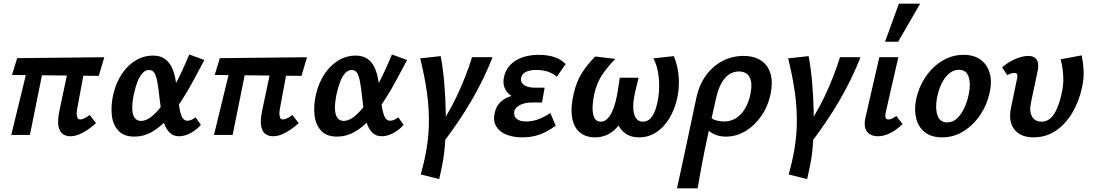

<svg xmlns="http://www.w3.org/2000/svg" viewBox="-20 -731 5921 1040"><path d="M360 7Q337 7 319.5 -5.5Q302 -18 296.5 -48.5Q291 -79 302 -132L361 -411H448L398 -141Q396 -131 395.5 -117.5Q395 -104 399 -94Q403 -84 416 -84Q422 -84 434.5 -89Q447 -94 466 -108L500 -64Q477 -43 453 -27Q429 -11 406 -2Q383 7 360 7ZM41 0 141 -411H225L142 0ZM515 -320 45 -325 73 -416 545 -421Z M708 9Q651 9 621 -23.5Q591 -56 585.5 -109Q580 -162 594 -222Q610 -287 642 -333.5Q674 -380 717 -405Q760 -430 807 -430Q847 -430 871.5 -413Q896 -396 909.5 -368Q923 -340 929.5 -306Q936 -272 940 -237Q945 -195 950 -158.5Q955 -122 965 -99.5Q975 -77 995 -77Q1004 -77 1016 -81.5Q1028 -86 1039 -96L1068 -55Q1049 -31 1015.5 -12Q982 7 950 7Q919 7 900 -11.5Q881 -30 870 -60Q859 -90 853.5 -126.5Q848 -163 844 -200Q839 -249 833 -283Q827 -317 817 -334.5Q807 -352 787 -352Q767 -352 751 -334Q735 -316 723.5 -285.5Q712 -255 704 -216Q695 -170 696.5 -139Q698 -108 710 -92Q722 -76 744 -76Q771 -76 800 -99Q829 -122 858 -160Q887 -198 914 -245.5Q941 -293 964 -342.5Q987 -392 1005 -436L1087 -406Q1058 -351 1026.5 -292.5Q995 -234 959.5 -180Q924 -126 885 -83.5Q846 -41 802 -16Q758 9 708 9Z M1458 7Q1435 7 1417.5 -5.5Q1400 -18 1394.5 -48.5Q1389 -79 1400 -132L1459 -411H1546L1496 -141Q1494 -131 1493.5 -117.5Q1493 -104 1497 -94Q1501 -84 1514 -84Q1520 -84 1532.5 -89Q1545 -94 1564 -108L1598 -64Q1575 -43 1551 -27Q1527 -11 1504 -2Q1481 7 1458 7ZM1139 0 1239 -411H1323L1240 0ZM1613 -320 1143 -325 1171 -416 1643 -421Z M1806 9Q1749 9 1719 -23.5Q1689 -56 1683.5 -109Q1678 -162 1692 -222Q1708 -287 1740 -333.5Q1772 -380 1815 -405Q1858 -430 1905 -430Q1945 -430 1969.5 -413Q1994 -396 2007.5 -368Q2021 -340 2027.5 -306Q2034 -272 2038 -237Q2043 -195 2048 -158.5Q2053 -122 2063 -99.5Q2073 -77 2093 -77Q2102 -77 2114 -81.5Q2126 -86 2137 -96L2166 -55Q2147 -31 2113.5 -12Q2080 7 2048 7Q2017 7 1998 -11.5Q1979 -30 1968 -60Q1957 -90 1951.5 -126.5Q1946 -163 1942 -200Q1937 -249 1931 -283Q1925 -317 1915 -334.5Q1905 -352 1885 -352Q1865 -352 1849 -334Q1833 -316 1821.5 -285.5Q1810 -255 1802 -216Q1793 -170 1794.5 -139Q1796 -108 1808 -92Q1820 -76 1842 -76Q1869 -76 1898 -99Q1927 -122 1956 -160Q1985 -198 2012 -245.5Q2039 -293 2062 -342.5Q2085 -392 2103 -436L2185 -406Q2156 -351 2124.5 -292.5Q2093 -234 2057.5 -180Q2022 -126 1983 -83.5Q1944 -41 1900 -16Q1856 9 1806 9Z M2373 51 2324 7Q2402 -100 2453 -207.5Q2504 -315 2537 -421H2648Q2602 -303 2533.5 -185.5Q2465 -68 2373 51ZM2359 239 2259 214Q2265 192 2270.5 171Q2276 150 2280 130Q2301 34 2303 -54Q2305 -142 2292.5 -230.5Q2280 -319 2256 -415L2367 -427Q2379 -365 2386 -285.5Q2393 -206 2394.5 -123.5Q2396 -41 2391.5 33Q2387 107 2376 159Q2371 184 2367 203Q2363 222 2359 239Z M2808 13Q2760 13 2722.5 -2Q2685 -17 2667 -48Q2649 -79 2661 -125Q2675 -181 2732 -204.5Q2789 -228 2867 -228L2862 -182Q2814 -182 2775 -198Q2736 -214 2718 -245.5Q2700 -277 2712 -322Q2721 -356 2745.5 -381Q2770 -406 2809 -420Q2848 -434 2899 -434Q2946 -434 2982.5 -422Q3019 -410 3044 -384L2996 -315Q2983 -329 2954 -340.5Q2925 -352 2885 -352Q2851 -352 2829.5 -342Q2808 -332 2803 -311Q2799 -294 2807.5 -281.5Q2816 -269 2834.5 -262.5Q2853 -256 2880 -256H2930L2916 -176H2866Q2823 -176 2797 -162.5Q2771 -149 2766 -129Q2761 -102 2778.5 -87.5Q2796 -73 2828 -73Q2868 -73 2900.5 -86.5Q2933 -100 2961 -119L2990 -50Q2947 -19 2905 -3Q2863 13 2808 13Z M3204 13Q3152 13 3119.5 -15Q3087 -43 3078.5 -96.5Q3070 -150 3088 -226Q3102 -287 3130 -332.5Q3158 -378 3204 -425L3313 -412Q3277 -376 3245 -330.5Q3213 -285 3199 -222Q3192 -191 3190 -156Q3188 -121 3198 -96.5Q3208 -72 3235 -72Q3253 -72 3268 -86Q3283 -100 3294.5 -124Q3306 -148 3314 -179Q3322 -210 3327 -243L3337 -310H3439L3422 -239Q3409 -185 3410 -148Q3411 -111 3424.5 -91.5Q3438 -72 3461 -72Q3483 -72 3498 -84.5Q3513 -97 3524 -121.5Q3535 -146 3542 -182Q3550 -220 3550.5 -262Q3551 -304 3543.5 -344Q3536 -384 3519 -415L3630 -427Q3653 -370 3656.5 -312.5Q3660 -255 3649 -203Q3635 -138 3605 -89Q3575 -40 3533.5 -13.5Q3492 13 3442 13Q3384 13 3350.5 -23Q3317 -59 3313 -111L3361 -101Q3333 -43 3293 -15Q3253 13 3204 13Z M3647 289Q3661 225 3674.5 162.5Q3688 100 3701 39Q3714 -22 3726.5 -81Q3739 -140 3751 -197Q3767 -273 3805 -324Q3843 -375 3895 -401.5Q3947 -428 4006 -428Q4066 -428 4103.5 -402.5Q4141 -377 4154 -330.5Q4167 -284 4154 -222Q4140 -155 4103.5 -102.5Q4067 -50 4017.5 -20.5Q3968 9 3913 9Q3881 9 3857 -0.5Q3833 -10 3818 -24Q3803 -38 3798 -51L3828 -97Q3839 -84 3861 -78.5Q3883 -73 3902 -73Q3939 -73 3967.5 -91.5Q3996 -110 4016 -143.5Q4036 -177 4045 -222Q4057 -283 4040 -313.5Q4023 -344 3982 -344Q3954 -344 3930 -328.5Q3906 -313 3888 -281Q3870 -249 3859 -200Q3837 -103 3822.5 -37.5Q3808 28 3799 73Q3790 118 3783.5 151.5Q3777 185 3771.5 217Q3766 249 3759 289Z M4366 51 4317 7Q4395 -100 4446 -207.5Q4497 -315 4530 -421H4641Q4595 -303 4526.5 -185.5Q4458 -68 4366 51ZM4352 239 4252 214Q4258 192 4263.5 171Q4269 150 4273 130Q4294 34 4296 -54Q4298 -142 4285.5 -230.5Q4273 -319 4249 -415L4360 -427Q4372 -365 4379 -285.5Q4386 -206 4387.5 -123.5Q4389 -41 4384.5 33Q4380 107 4369 159Q4364 184 4360 203Q4356 222 4352 239Z M4735 7Q4711 7 4692.5 -3.5Q4674 -14 4667 -36.5Q4660 -59 4668 -95L4743 -421H4846L4778 -124Q4774 -106 4776.5 -95Q4779 -84 4793 -84Q4801 -84 4810.5 -88Q4820 -92 4835 -103L4869 -59Q4835 -26 4801 -9.5Q4767 7 4735 7ZM4774 -505 4849 -711H4964L4845 -505Z M5083 13Q5025 13 4990 -14.5Q4955 -42 4943 -88.5Q4931 -135 4942 -191Q4955 -256 4991.5 -311.5Q5028 -367 5082 -400.5Q5136 -434 5200 -434Q5255 -434 5291 -408Q5327 -382 5340.5 -336.5Q5354 -291 5341 -231Q5328 -167 5291.5 -111.5Q5255 -56 5201.5 -21.5Q5148 13 5083 13ZM5110 -68Q5142 -68 5165.5 -91Q5189 -114 5205 -150Q5221 -186 5228 -224Q5239 -278 5226.5 -315.5Q5214 -353 5174 -353Q5146 -353 5122 -333.5Q5098 -314 5081 -279.5Q5064 -245 5055 -199Q5045 -141 5058.5 -104.5Q5072 -68 5110 -68Z M5578 13Q5508 13 5474.5 -30Q5441 -73 5456 -146L5489 -305Q5492 -316 5491 -323Q5490 -330 5486 -333Q5482 -336 5474 -336Q5465 -336 5455 -332.5Q5445 -329 5436 -324L5408 -366Q5441 -395 5480 -411.5Q5519 -428 5550 -428Q5573 -428 5586 -418Q5599 -408 5602.5 -389.5Q5606 -371 5600 -344L5565 -178Q5554 -126 5570.5 -99Q5587 -72 5622 -72Q5649 -72 5669.5 -90Q5690 -108 5705 -142.5Q5720 -177 5731 -227Q5742 -274 5739 -321.5Q5736 -369 5725 -410L5839 -431Q5847 -394 5849.5 -351Q5852 -308 5841 -258Q5825 -182 5788.5 -120.5Q5752 -59 5699 -23Q5646 13 5578 13Z"/></svg>

Font: Ysabeau
Style: Bold Italic
Weight: 700
Italic angle: -12°
Designer: Christian Thalmann (Catharsis Fonts)
Version: Version 2.002